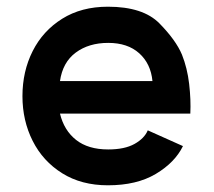

<svg xmlns="http://www.w3.org/2000/svg" viewBox="-20 -540 640 573"><path d="M303 -412Q245 -412 206 -383Q167 -354 159 -298H435Q430 -350 395.5 -381Q361 -412 303 -412ZM302 -520Q407 -520 456 -470Q505 -420 523 -377Q539 -337 544.5 -289.5Q550 -242 548 -201H159Q171 -151 207 -122.5Q243 -94 303 -94Q352 -94 381.5 -110.5Q411 -127 421 -151L526 -104Q502 -55 445 -21Q388 13 302 13Q223 13 165.5 -23Q108 -59 77.5 -119.5Q47 -180 47 -253Q47 -327 77.5 -387.5Q108 -448 165.5 -484Q223 -520 302 -520Z"/></svg>

Font: SUIT
Style: Bold
Weight: 700
Designer: Sunn Youn; Korean Glyphs from Source Han Sans (Sandoll Communications; Soo-young Jang, Joo-yeon Kang)
Foundry: Sunn
Version: Version 1.150